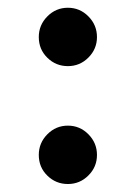

<svg xmlns="http://www.w3.org/2000/svg" viewBox="-20 -473 349 493"><path d="M79.6 -377.9Q79.6 -408.7 101.6 -430.9Q123.5 -453.1 154.3 -453.1Q185.1 -453.1 207 -430.9Q229 -408.7 229 -377.9Q229 -347.2 207 -325.2Q185.1 -303.2 154.3 -303.2Q123.5 -303.2 101.6 -324.7Q79.6 -346.2 79.6 -377.9ZM79.6 -75.2Q79.6 -106 101.6 -128.2Q123.5 -150.4 154.3 -150.4Q185.1 -150.4 207 -128.2Q229 -106 229 -75.2Q229 -44.4 207 -22.5Q185.1 -0.5 154.3 -0.5Q123.5 -0.5 101.6 -22Q79.6 -43.5 79.6 -75.2Z"/></svg>

Font: Vazir Medium WOL
Style: Medium-WOL
Weight: 500
Designer: Saber Rastikerdar
Foundry: Saber Rastikerdar
Version: Version 27.0.1